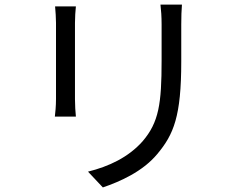

<svg xmlns="http://www.w3.org/2000/svg" viewBox="-20 -779 1040 840"><path d="M776 -759H682C685 -734 687 -706 687 -672C687 -637 687 -552 687 -514C687 -325 675 -244 604 -161C542 -91 457 -51 365 -28L430 41C503 16 603 -27 668 -105C740 -191 773 -270 773 -510C773 -548 773 -632 773 -672C773 -706 774 -734 776 -759ZM312 -751H221C223 -732 225 -697 225 -679C225 -649 225 -388 225 -346C225 -316 222 -284 220 -269H312C310 -287 308 -320 308 -345C308 -387 308 -649 308 -679C308 -703 310 -732 312 -751Z"/></svg>

Font: Noto Sans CJK SC
Style: Regular
Weight: 400
Designer: Ryoko NISHIZUKA 西塚涼子 (kana, bopomofo & ideographs); Paul D. Hunt (Latin, Greek & Cyrillic); Sandoll Communications 산돌커뮤니
Foundry: Adobe
Version: Version 2.004;hotconv 1.0.118;makeotfexe 2.5.65603